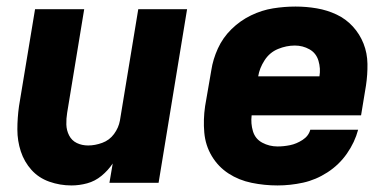

<svg xmlns="http://www.w3.org/2000/svg" viewBox="-20 -558 1192 586"><path d="M198 8Q222 8 246 1.5Q270 -5 290 -21.5Q310 -38 324 -59L314 0H464L551 -530H402L346 -190Q342 -168 328 -149Q314 -130 292 -122Q270 -114 249 -114Q230 -114 214.5 -121.5Q199 -129 191 -144.5Q183 -160 182.5 -178Q182 -196 185 -214L237 -530H87L38 -234Q33 -198 33 -163Q33 -128 43.5 -96Q54 -64 76 -39.5Q98 -15 130.5 -3.5Q163 8 198 8Z M827 8Q866 8 905 -0.5Q944 -9 979.5 -32Q1015 -55 1039 -89.5Q1063 -124 1073 -162H927Q922 -143 903.5 -131Q885 -119 865.5 -115Q846 -111 827 -111Q802 -111 780.5 -122.5Q759 -134 752 -157.5Q745 -181 748 -206H1082L1097 -297Q1102 -330 1101.5 -363Q1101 -396 1089.5 -425Q1078 -454 1057 -477Q1036 -500 1007.5 -513.5Q979 -527 947 -532.5Q915 -538 882 -538Q848 -538 813.5 -532.5Q779 -527 746 -511Q713 -495 686.5 -469Q660 -443 645 -410Q630 -377 625 -344L606 -234Q600 -193 603.5 -153.5Q607 -114 626.5 -81.5Q646 -49 677.5 -28.5Q709 -8 748 0Q787 8 827 8ZM768 -325Q772 -350 787.5 -374Q803 -398 828.5 -408.5Q854 -419 880 -419Q904 -419 924.5 -407.5Q945 -396 952 -372.5Q959 -349 955 -325Z"/></svg>

Font: Iosevka Sparkle Heavy Oblique
Style: Regular
Weight: 900
Italic angle: -9°
Designer: Belleve Invis
Foundry: Belleve Invis
Version: Version 4.5.0; ttfautohint (v1.8.3)